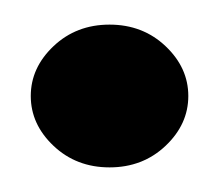

<svg xmlns="http://www.w3.org/2000/svg" viewBox="-20 -325 178 156"><path d="M23.5 -206.5Q5 -224 5 -247Q5 -270 23.5 -287.5Q42 -305 69 -305Q96 -305 114.5 -287.5Q133 -270 133 -247Q133 -224 114.5 -206.5Q96 -189 69 -189Q42 -189 23.5 -206.5Z"/></svg>

Font: Trochut
Style: Bold
Weight: 700
Designer: Andreu Balius
Foundry: Andreu Balius
Version: Version 1.001